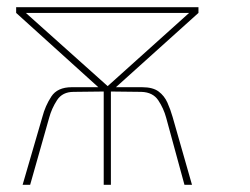

<svg xmlns="http://www.w3.org/2000/svg" viewBox="-20 -515 697 535"><path d="M43 0 98 -189Q106 -220 123 -246Q140 -272 180 -272H254L25 -479V-495H533V-479L303 -272H376Q406 -272 422 -260Q438 -248 446.5 -229Q455 -210 461 -189L515 0H494L443 -187Q436 -213 421 -235.5Q406 -258 374 -259L289 -260V0H269V-260L185 -259Q154 -259 139 -236Q124 -213 117 -187L64 0ZM280 -275 507 -479H52Z"/></svg>

Font: Alumni Sans Thin
Style: Regular
Weight: 100
Designer: Robert E. Leuschke
Foundry: Robert E. Leuschke
Version: Version 1.018